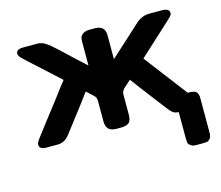

<svg xmlns="http://www.w3.org/2000/svg" viewBox="-91 -576 987 856"><g transform="rotate(-15 402.5 -148.0)"><path d="M34 -22Q34 -30 42 -41.5Q50 -53 91 -106Q133 -161 165 -202Q197 -246 218 -271V-272Q179 -308 125 -357Q68 -408 58.5 -418.5Q49 -429 49 -438Q49 -458 82 -458H137Q146 -458 151.5 -458Q157 -458 165 -455.5Q173 -453 177 -451Q181 -449 191 -442Q201 -435 207.5 -429Q214 -423 229.5 -409.5Q245 -396 257.5 -383.5Q270 -371 294.5 -348.5Q319 -326 342 -305V-413Q342 -426 344.5 -434.5Q347 -443 358 -450.5Q369 -458 389 -458H412Q459 -458 459 -413V-303Q599 -431 606 -437Q632 -457 658 -458Q661 -458 668 -458H721Q756 -458 756 -437V-436Q756 -429 748 -420.5Q740 -412 684 -361Q629 -311 587 -272V-271L738 -73H743Q769 -73 777.5 -64Q786 -55 786 -36V125Q786 142 779 150.5Q772 159 765 160.5Q758 162 746 162H714Q697 162 688 154.5Q679 147 678 140.5Q677 134 677 122V0Q673 0 669 -1Q665 -2 662 -2.5Q659 -3 656 -5Q653 -7 651 -8Q649 -9 645.5 -12.5Q642 -16 640.5 -17.5Q639 -19 635 -24Q631 -29 629 -31.5Q627 -34 621.5 -41Q616 -48 613 -52Q512 -184 504 -196Q499 -191 492.5 -185.5Q486 -180 483 -177Q480 -174 475.5 -170.5Q471 -167 469.5 -164.5Q468 -162 465.5 -159.5Q463 -157 462.5 -155.5Q462 -154 461 -151.5Q460 -149 459.5 -146.5Q459 -144 459 -141.5Q459 -139 459 -135V-48Q459 -19 447 -9.5Q435 0 410 0H389Q342 0 342 -46V-140Q342 -144 341.5 -147Q341 -150 340.5 -153Q340 -156 338 -159Q336 -162 334.5 -164Q333 -166 328.5 -170Q324 -174 321.5 -176.5Q319 -179 312 -185.5Q305 -192 300 -196Q288 -178 173 -29Q151 0 118 0H66Q34 0 34 -22Z"/></g></svg>

Font: CMU Sans Serif
Style: Bold
Weight: 700
Version: Version 0.7.0